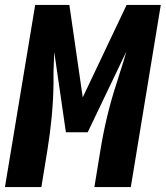

<svg xmlns="http://www.w3.org/2000/svg" viewBox="-30 -755 669 775"><path d="M-10 0 112 -735H250L304 -362L481 -735H619L498 0H351L375 -147Q386 -215 402 -282.5Q418 -350 440 -417L455 -465Q462 -485 468 -505.5Q474 -526 480 -547L324 -221H236L189 -545Q188 -525 187.5 -505.5Q187 -486 186 -466V-416Q185 -349 178.5 -281.5Q172 -214 161 -147L137 0Z"/></svg>

Font: Iosevka Curly Heavy Extended
Style: Italic
Weight: 900
Width: 7
Italic angle: -9°
Monospace: yes
Designer: Belleve Invis
Foundry: Belleve Invis
Version: Version 11.1.0; ttfautohint (v1.8.3)